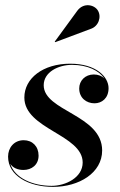

<svg xmlns="http://www.w3.org/2000/svg" viewBox="-20 -719 468 749"><path d="M333 -606C365 -616 377 -654 361.5 -678.5C348 -700.5 306.5 -710.5 281.5 -677L193.5 -556.5L195.5 -554.5ZM378.5 -132C378.5 -271.5 150.5 -285 150.5 -386.5C150.5 -438 208 -466 260.5 -466C323 -466 367 -442.5 387 -413C377 -423 362.5 -428.5 346 -428.5C312 -428.5 289 -404 289 -374C289 -336.5 317.5 -316 348.5 -316C377 -316 403.5 -335.5 403.5 -375C403.5 -419.5 354.5 -470.5 254 -470.5C147.5 -470.5 75 -413.5 75 -338.5C75 -215 302.5 -194 302.5 -85C302.5 -26 235.5 6 181.5 6C108 6 38 -24 20 -80C30 -64 49.5 -56 71.5 -56C103 -56 130.5 -75.5 130.5 -112C130.5 -148 106.5 -172 72.5 -172C35 -172 11.5 -143 11.5 -108C11.5 -33.5 91.5 10 187 10C288.5 10 378.5 -44.5 378.5 -132Z"/></svg>

Font: Bodoni* 48pt Medium
Style: Italic
Weight: 500
Italic angle: -13°
Version: Version 2.3